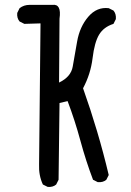

<svg xmlns="http://www.w3.org/2000/svg" viewBox="-20 -768 540 789"><path d="M175.8 0 156.2 -9.8Q138.7 -46.9 140.6 -92.8L146.5 -671.9L80.1 -669.9L60.5 -679.7Q48.8 -693.4 50.8 -714.8L60.5 -734.4Q78.1 -748 101.6 -748H195.3Q233.4 -752.9 224.6 -691.4L222.7 -428.7Q271.5 -452.1 278.8 -494.1Q286.1 -536.1 296.9 -597.2Q307.6 -658.2 342.8 -699.2Q377.9 -740.2 426.8 -734.4L446.3 -724.6Q458 -710.9 456.1 -689.5L446.3 -669.9Q406.2 -657.2 387.2 -625.5Q368.2 -593.8 360.4 -528.8Q352.5 -463.9 321.3 -405.3Q352.5 -317.4 378.9 -228.5Q405.3 -139.6 426.8 -48.8L417 -29.3Q403.3 -17.6 381.8 -19.5L362.3 -29.3Q333 -106.4 310.5 -189.5Q288.1 -272.5 257.8 -352.5L224.6 -344.7L220.7 -29.3L210.9 -9.8Q197.3 2 175.8 0Z"/></svg>

Font: JasonHandwriting1
Style: Regular
Weight: 400
Version: Version 1.48.20